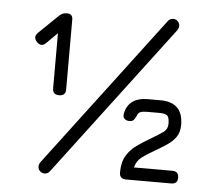

<svg xmlns="http://www.w3.org/2000/svg" viewBox="-49 -713 852 771"><g transform="rotate(5 377.0 -328.0)"><path d="M189 -314Q162.5 -314 162.5 -340V-578.5L182 -581.5L119 -518.5Q100.5 -500 82 -519Q64 -538 82 -556L159.5 -631Q167.5 -638.5 174.5 -641.5Q181.5 -644.5 192 -644.5Q215 -644.5 215 -621.5V-340Q215 -314 189 -314ZM158 4Q147 4 139.2 -3.5Q131.5 -11 131.5 -22Q131.5 -27 133 -31Q134.5 -35 136.5 -38.5L597.5 -648.5Q605.5 -659.5 619 -659.5Q630 -659.5 637.5 -651.8Q645 -644 645 -633Q645 -629 643.5 -624.8Q642 -620.5 640 -617L179 -7Q171 4 158 4ZM668.5 -0.5H485.5Q473.5 -0.5 466.5 -6.8Q459.5 -13 459.5 -26Q459.5 -68.5 475.5 -94.8Q491.5 -121 516 -138.2Q540.5 -155.5 565.5 -170Q603.5 -192.5 620 -204.5Q636.5 -216.5 636.5 -238Q636.5 -262.5 628.8 -270.5Q621 -278.5 596 -278.5H546Q528.5 -278.5 519.2 -274.5Q510 -270.5 506.5 -259Q501 -246.5 495.5 -241Q490 -235.5 479 -235.5Q466.5 -235.5 459.2 -242.5Q452 -249.5 454 -262.5Q467 -329.5 546 -329.5H596Q687.5 -329.5 687.5 -238Q687.5 -208 673.5 -188.5Q659.5 -169 637.8 -154.8Q616 -140.5 592 -126.5Q560 -108.5 540 -93.2Q520 -78 513.5 -51.5H668.5Q694 -51.5 694 -26Q694 -0.5 668.5 -0.5Z"/></g></svg>

Font: Jura Light
Style: Regular
Weight: 400
Version: Version 5.106